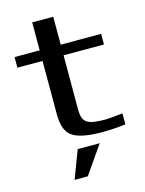

<svg xmlns="http://www.w3.org/2000/svg" viewBox="-125 -709 754 996"><g transform="rotate(-15 251.5 -211.0)"><path d="M261 -136V-427H478V-484H261V-634H148V-484H13V-427H148V-141C148 -78 164 -38 196 -19C228 1 280 10 351 10C395 10 438 7 478 2V-57C431 -52 401 -49 388 -49C291 -49 261 -62 261 -136ZM324 62H206L149 212H220Z"/></g></svg>

Font: Gamestation Extended
Style: Regular
Weight: 400
Width: 7
Designer: Jonas Hecksher
Foundry: Jonas Hecksher, Playtypeª, e-types AS
Version: Version 1.003